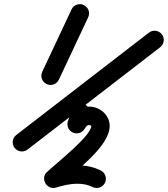

<svg xmlns="http://www.w3.org/2000/svg" viewBox="-20 -625 820 938"><path d="M389.2 -600.4C366.7 -611 339.9 -601.3 329.4 -578.8C281.7 -477.3 234 -375.7 186.3 -274.1C175.7 -251.6 185.4 -224.8 207.9 -214.3C230.4 -203.7 257.2 -213.4 267.7 -235.9C315.4 -337.4 363.1 -439 410.8 -540.6C421.4 -563.1 411.7 -589.9 389.2 -600.4ZM770.7 -457.4C755.5 -477.1 727.3 -480.8 707.6 -465.6C491.6 -298.9 275.6 -132.3 59.5 34.4C39.9 49.6 36.2 77.8 51.4 97.5C66.6 117.2 94.8 120.8 114.5 105.6C330.5 -61 546.6 -227.7 762.6 -394.3C782.3 -409.5 785.9 -437.8 770.7 -457.4ZM389.2 -117C365.7 -125.3 340 -113 331.8 -89.5C325.2 -70.8 318.6 -52.1 312 -33.4C303.7 -10 316 15.7 339.4 24C362.9 32.3 388.6 20 396.8 -3.5C403.4 -22.2 410 -40.9 416.6 -59.6C424.9 -83 412.6 -108.7 389.2 -117ZM390.3 8.7C397.2 -0.5 402.7 -14.2 415.7 -14.2C418.7 -14.2 425.8 -11.2 425.8 -9.9C425.8 38.6 259.2 169 209.3 215.4C192.5 231.1 192.2 253.3 201.7 270C211.1 286.7 230.4 297.9 252.5 291.5C288 281.3 320.2 272.7 357.9 272.7C383.2 272.7 409.1 276.8 431.8 288.4C454 299.7 481.1 290.9 492.4 268.8C503.7 246.6 494.9 219.5 472.8 208.2C437.3 190.1 397.5 182.7 357.9 182.7C311.6 182.7 271.3 192.4 227.5 205.1C205.4 211.5 207.7 238.4 219.8 259.7C231.9 281.1 253.8 296.9 270.7 281.2C346.9 210.3 515.8 92.2 515.8 -9.9C515.8 -63.3 467.5 -104.2 415.7 -104.2C368.8 -104.2 344.4 -79.9 318.5 -45.6C303.5 -25.8 307.4 2.5 327.3 17.4C347.1 32.4 375.3 28.5 390.3 8.7Z"/></svg>

Font: FRB American Cursive Guidelines Arrows Black
Style: Bold Italic
Weight: 900
Italic angle: -25°
Version: Version 2.0;Modular Font Editor K font №1